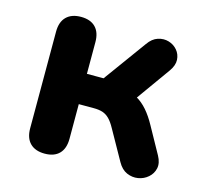

<svg xmlns="http://www.w3.org/2000/svg" viewBox="-80 -588 735 687"><g transform="rotate(15 287.5 -245.0)"><path d="M140 8.5Q105 8.5 85.9 -10.6Q66.8 -29.8 66.8 -65.8V-423.8Q66.8 -459.8 85.9 -478.9Q105 -498 140 -498Q175 -498 193.8 -478.9Q212.5 -459.8 212.5 -423.8V-306.5H274.2L388.8 -464.2Q404.5 -486.8 425.2 -493.4Q446 -500 465.2 -494.2Q484.5 -488.5 497.1 -473.5Q509.8 -458.5 510.9 -438.1Q512 -417.8 496 -395.2L385.8 -241L356.5 -287.8Q383.2 -284.8 405 -272.2Q426.8 -259.8 445 -238.8Q463.2 -217.8 479.2 -188.5L533.8 -90Q547.2 -65.5 542.9 -45Q538.5 -24.5 522.6 -10.8Q506.8 3 485.6 6.5Q464.5 10 444.1 1.1Q423.8 -7.8 410.2 -32.2L348.5 -142.2Q337.2 -162.8 326 -174Q314.8 -185.2 301 -189.8Q287.2 -194.2 268 -194.2H212.5V-65.8Q212.5 -29.8 193.8 -10.6Q175 8.5 140 8.5Z"/></g></svg>

Font: Nunito ExtraLight
Style: Regular
Weight: 200
Designer: Vernon Adams
Foundry: Vernon Adams
Version: Version 3.602;April 4, 2023;FontCreator 14.0.0.2856 64-bit